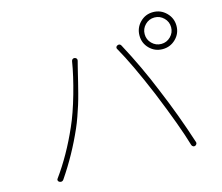

<svg xmlns="http://www.w3.org/2000/svg" viewBox="-107 -921 1213 1048"><g transform="rotate(-15 500.0 -397.0)"><path d="M785.6 -728Q763.7 -706.1 763.7 -675.3Q763.7 -644.5 785.6 -622.6Q807.6 -600.6 838.4 -600.6Q869.1 -600.6 891.1 -622.6Q913.1 -644.5 913.1 -675.3Q913.1 -706.1 891.1 -728Q869.1 -750 838.4 -750Q807.6 -750 785.6 -728ZM764.6 -601.6Q734.4 -631.8 734.4 -675.3Q734.4 -718.8 764.6 -749.5Q794.9 -780.3 838.4 -780.3Q881.8 -780.3 912.6 -749.5Q943.4 -718.8 943.4 -675.3Q943.4 -631.8 912.6 -601.6Q881.8 -571.3 838.4 -571.3Q794.9 -571.3 764.6 -601.6ZM243.2 -290Q273.4 -357.4 301.8 -457Q330.1 -556.6 342.8 -635.7Q343.8 -642.6 349.1 -646.5Q354.5 -650.4 361.3 -648.9Q368.2 -647.5 371.6 -642.1Q375 -636.7 373 -629.9Q369.1 -617.2 365.2 -599.6Q364.3 -596.7 356.9 -565.9Q349.6 -535.2 344.7 -515.6Q339.8 -496.1 330.6 -460Q321.3 -423.8 312.5 -396Q303.7 -368.2 292 -335Q280.3 -301.8 268.6 -275.4Q210 -141.6 129.9 -24.4Q124 -15.6 115.2 -15.6Q111.3 -15.6 106.4 -17.6Q100.6 -19.5 98.6 -26.4Q97.7 -28.3 97.7 -29.3Q97.7 -33.2 100.6 -37.1Q180.7 -147.5 243.2 -290ZM735.4 -345.7Q656.2 -534.2 597.7 -636.7Q595.7 -639.6 595.7 -643.6Q595.7 -645.5 596.7 -647.5Q598.6 -653.3 604.5 -655.3Q608.4 -657.2 612.3 -657.2Q621.1 -657.2 626 -647.5Q702.1 -505.9 762.7 -356.4Q828.1 -201.2 881.8 -35.2Q882.8 -32.2 882.8 -30.3Q882.8 -26.4 880.9 -23.4Q877.9 -17.6 872.1 -15.6Q870.1 -14.6 867.2 -14.6Q863.3 -14.6 860.4 -16.6Q854.5 -19.5 852.5 -26.4Q820.3 -137.7 735.4 -345.7Z"/></g></svg>

Font: Gen Jyuu Gothic ExtraLight
Style: Regular
Weight: 100
Designer: [Source Han Sans]
Ryoko NISHIZUKA  (kana & ideographs); Paul D. Hunt (Latin, Greek & Cyrillic); Wenlong ZHANG  (bopomofo
Version: Version 1.002.20150607